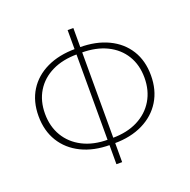

<svg xmlns="http://www.w3.org/2000/svg" viewBox="-125 -804 937 947"><g transform="rotate(-20 343.0 -330.0)"><path d="M332 -78Q246 -78 182 -109.5Q118 -141 83 -198Q48 -255 48 -332Q48 -409 83 -465Q118 -521 182 -551.5Q246 -582 332 -582H354Q440 -582 504 -551.5Q568 -521 603 -465Q638 -409 638 -332Q638 -255 603 -198Q568 -141 504 -109.5Q440 -78 354 -78ZM332 -106H354Q431 -106 487 -134.5Q543 -163 573.5 -214Q604 -265 604 -332Q604 -399 573.5 -449Q543 -499 487 -526.5Q431 -554 354 -554H332Q255 -554 199 -526.5Q143 -499 112.5 -449Q82 -399 82 -332Q82 -265 112.5 -214Q143 -163 199 -134.5Q255 -106 332 -106ZM328 22V-682H358V22Z"/></g></svg>

Font: SourceSans3VF
Style: Regular
Weight: 200
Designer: Paul D. Hunt
Foundry: Adobe
Version: Version 3.052;hotconv 1.1.0;makeotfexe 2.6.0